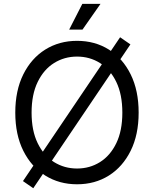

<svg xmlns="http://www.w3.org/2000/svg" viewBox="-20 -950 802 1000"><path d="M153.3 30.3 99.6 -6.8 605.5 -755.9 659.2 -718.8ZM381.3 9.8Q288.6 9.8 215.8 -35.6Q143.1 -81.1 101.3 -164.8Q59.6 -248.5 59.6 -363.3Q59.6 -478.5 101.3 -562.5Q143.1 -646.5 215.8 -691.9Q288.6 -737.3 381.3 -737.3Q474.6 -737.3 546.9 -691.9Q619.1 -646.5 660.6 -562.5Q702.1 -478.5 702.1 -363.3Q702.1 -248.5 660.6 -164.8Q619.1 -81.1 546.9 -35.6Q474.6 9.8 381.3 9.8ZM381.3 -72.3Q447.3 -72.3 500.7 -105.7Q554.2 -139.2 585.7 -204.1Q617.2 -269 617.2 -363.3Q617.2 -458 585.7 -523.2Q554.2 -588.4 500.7 -621.8Q447.3 -655.3 381.3 -655.3Q315.4 -655.3 261.7 -621.8Q208 -588.4 176.3 -523.2Q144.5 -458 144.5 -363.3Q144.5 -269 176.3 -204.1Q208 -139.2 261.7 -105.7Q315.4 -72.3 381.3 -72.3ZM340.3 -795.9 408.7 -929.7H503.4L409.7 -795.9Z"/></svg>

Font: GitLab Sans
Style: Regular
Weight: 400
Designer: Rasmus Andersson
Foundry: Modifications by GitLab B.V., manufactured by rsms
Version: Version 4.000;git-c8fb6b7